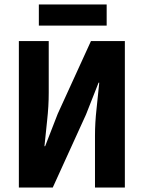

<svg xmlns="http://www.w3.org/2000/svg" viewBox="-20 -835 640 855"><path d="M64 0V-652H197V-421Q197 -363 190 -299.5Q183 -236 178 -184H181L237 -328L385 -652H536V0H403V-231Q403 -289 410 -351Q417 -413 422 -467H419L363 -325L215 0ZM153 -721V-815H455V-721Z"/></svg>

Font: Source Code Pro
Style: Bold
Weight: 700
Monospace: yes
Designer: Paul D. Hunt, Teo Tuominen
Foundry: Adobe Systems Incorporated
Version: Version 2.030;PS 1.000;hotconv 16.6.51;makeotf.lib2.5.65220